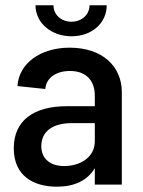

<svg xmlns="http://www.w3.org/2000/svg" viewBox="-20 -697 539 725"><path d="M338 -336V-296H233C107 -296 32 -242 32 -137C32 -31 109 8 195 8C260 8 310 -15 338 -62V0H440V-349C440 -447 366 -517 243 -517C132 -517 51 -457 46 -372L151 -361C154 -402 191 -429 244 -429C307 -429 338 -391 338 -336ZM114 -677C114 -611 173 -560 250 -560C328 -560 383 -611 383 -677H318C318 -641 288 -615 250 -615C211 -615 182 -641 182 -677ZM136 -145C136 -203 182 -232 250 -232H338V-164C338 -102 282 -70 222 -70C173 -70 136 -95 136 -145Z"/></svg>

Font: Vanilla Cream DemiBold
Style: Regular
Weight: 600
Designer: Jeremy Tribby, Jinavaṁso
Foundry: Tribby Type
Version: Version 1.422;Glyphs 3.1.2 (3151)